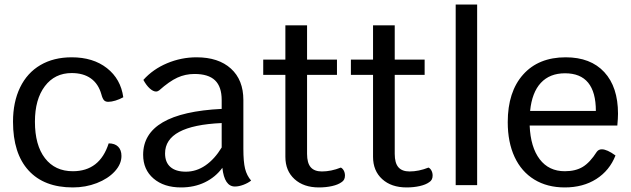

<svg xmlns="http://www.w3.org/2000/svg" viewBox="-20 -811 2764 841"><path d="M37 -278Q37 -364 68 -428Q99 -492 157 -526Q215 -560 294 -560Q388 -560 448.5 -512.5Q509 -465 520 -385Q504 -376 486 -370.5Q468 -365 454 -365Q442 -365 435.5 -372Q429 -379 424 -398Q411 -444 378 -467.5Q345 -491 294 -491Q220 -491 176.5 -433.5Q133 -376 133 -278Q133 -175 177 -118Q221 -61 299 -61Q417 -61 456 -183Q483 -183 497.5 -168.5Q512 -154 512 -128Q512 -92 482.5 -60Q453 -28 404 -9Q355 10 299 10Q173 10 105 -64.5Q37 -139 37 -278Z M1080 -20Q1066 -9 1046 -1.5Q1026 6 1009 6Q963 6 954 -76Q924 -35 877.5 -12.5Q831 10 773 10Q698 10 652.5 -29Q607 -68 607 -133Q607 -317 951 -334V-373Q951 -431 922 -459Q893 -487 832 -487Q792 -487 757 -471Q722 -455 677 -415Q670 -410 664 -410Q651 -410 636 -423.5Q621 -437 608 -461Q650 -508 712 -534Q774 -560 841 -560Q937 -560 991.5 -510.5Q1046 -461 1046 -373V-160Q1046 -102 1053.5 -72Q1061 -42 1080 -20ZM951 -165V-272Q703 -261 703 -139Q703 -100 726.5 -79.5Q750 -59 794 -59Q840 -59 880 -86.5Q920 -114 951 -165Z M1491 -42Q1491 -22 1476 -13Q1461 -2 1434.5 4Q1408 10 1377 10Q1310 10 1270 -26.5Q1230 -63 1230 -124V-483H1133V-550H1230V-700H1325V-550H1456V-483H1325V-137Q1325 -97 1341 -78.5Q1357 -60 1390 -60Q1430 -60 1473 -77Q1481 -73 1486 -63.5Q1491 -54 1491 -42Z M1875 -42Q1875 -22 1860 -13Q1845 -2 1818.5 4Q1792 10 1761 10Q1694 10 1654 -26.5Q1614 -63 1614 -124V-483H1517V-550H1614V-700H1709V-550H1840V-483H1709V-137Q1709 -97 1725 -78.5Q1741 -60 1774 -60Q1814 -60 1857 -77Q1865 -73 1870 -63.5Q1875 -54 1875 -42Z M1976 -791H2070V0H1976Z M2684 -261H2300Q2304 -166 2344 -113.5Q2384 -61 2454 -61Q2501 -61 2532.5 -80Q2564 -99 2594 -146Q2602 -157 2616 -157Q2639 -157 2676 -130Q2650 -64 2592 -27Q2534 10 2454 10Q2377 10 2320.5 -24.5Q2264 -59 2234 -123.5Q2204 -188 2204 -276Q2204 -409 2271.5 -484.5Q2339 -560 2458 -560Q2567 -560 2627 -495Q2687 -430 2687 -313Q2687 -293 2684 -261ZM2590 -325Q2590 -490 2455 -490Q2388 -490 2349 -448Q2310 -406 2302 -325Z"/></svg>

Font: Krub Medium
Style: Regular
Weight: 500
Designer: Ekaluck Peanpanawate
Foundry: Cadson Demak Co.,Ltd.
Version: Version 1.000; ttfautohint (v1.6)